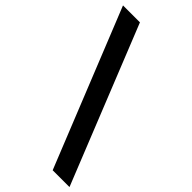

<svg xmlns="http://www.w3.org/2000/svg" viewBox="-290 -824 1106 1106"><g transform="rotate(45 263.0 -271.0)"><path d="M389 208 4 -750H142L526 208Z"/></g></svg>

Font: Teachers
Style: Regular
Weight: 400
Designer: Alfredo Marco Pradil, Chank Diesel
Version: Version 1.001